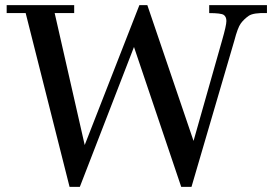

<svg xmlns="http://www.w3.org/2000/svg" viewBox="-20 -727 1060 748"><path d="M1020 -707V-676Q967 -678 948.5 -665Q930 -652 918 -635.5Q906 -619 893 -569L726 1H686L502 -544L291 1H251L80 -676H6V-707H269V-676H193L310 -162L523 -707H554L734 -178L845 -569Q862 -628 862 -645Q862 -662 851.5 -669Q841 -676 795 -676V-707Z"/></svg>

Font: GFS Didot
Style: Regular
Weight: 400
Designer: Takis Katsoulidis and George D. Matthiopoulos
Foundry: Takis Katsoulidis and George D. Matthiopoulos
Version: Version 1.0